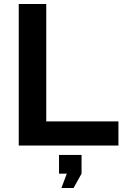

<svg xmlns="http://www.w3.org/2000/svg" viewBox="-20 -730 624 963"><path d="M74 0V-710H212V-121H574V0ZM288 213 315 141H276V47H389V141L349 213Z"/></svg>

Font: YasnoRaleway
Style: Bold
Weight: 700
Designer: Matt McInerney, Pablo Impallari, Rodrigo Fuenzalida
Foundry: Matt McInerney, Pablo Impallari, Rodrigo Fuenzalida
Version: Version 4.026